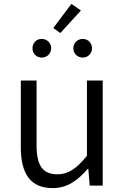

<svg xmlns="http://www.w3.org/2000/svg" viewBox="-20 -954 642 987"><path d="M251 13C326 13 380 -27 431 -86H434L441 0H508V-540H427V-153C373 -87 332 -58 275 -58C199 -58 168 -104 168 -207V-540H87V-197C87 -59 138 13 251 13ZM194 -658C222 -658 243 -679 243 -706C243 -733 222 -754 194 -754C167 -754 147 -733 147 -706C147 -679 167 -658 194 -658ZM290 -784 396 -900 347 -934 254 -810ZM406 -658C432 -658 453 -679 453 -706C453 -733 432 -754 406 -754C378 -754 357 -733 357 -706C357 -679 378 -658 406 -658Z"/></svg>

Font: Source Han Sans JP Normal
Style: Regular
Weight: 350
Designer: Ryoko NISHIZUKA 西塚涼子 (kana, bopomofo & ideographs); Paul D. Hunt (Latin, Greek & Cyrillic); Sandoll Communications 산돌커뮤니
Foundry: Adobe
Version: Version 2.002;hotconv 1.0.116;makeotfexe 2.5.65601